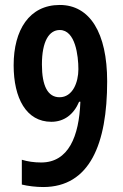

<svg xmlns="http://www.w3.org/2000/svg" viewBox="-20 -744 494 774"><path d="M412 -416C412 -612 342 -724 221 -724C98 -724 35 -623 35 -481C35 -348 86 -253 187 -253C238 -253 277 -282 299 -334H304C299 -194 256 -89 146 -89C117 -89 91 -93 68 -100V0C92 6 126 10 154 10C342 10 412 -164 412 -416ZM221 -623C284 -623 296 -519 296 -465C296 -412 273 -352 220 -352C173 -352 149 -397 149 -484C149 -578 178 -623 221 -623Z"/></svg>

Font: Noto Sans Arabic UI XCn SmBd
Style: Regular
Weight: 600
Width: 2
Designer: Monotype Design Team, Nadine Chahine and Nizar Qandah
Foundry: Monotype Imaging Inc.
Version: Version 2.010